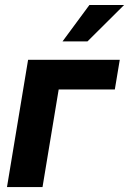

<svg xmlns="http://www.w3.org/2000/svg" viewBox="-20 -758 523 778"><path d="M465.3 -515.6 445.3 -395.5H217.8L152.3 0H8.3L93.8 -515.6ZM233.4 -590.3 342.3 -737.8H482.9L334.5 -590.3Z"/></svg>

Font: Inter Display
Style: Bold Italic
Weight: 700
Italic angle: -9.39999°
Designer: Rasmus Andersson
Foundry: rsms
Version: Version 4.000;git-a52131595